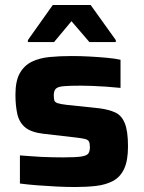

<svg xmlns="http://www.w3.org/2000/svg" viewBox="-20 -743 577 771"><path d="M281 8Q246 8 206 6Q166 4 128 1Q90 -2 60 -6V-119Q78 -118 100 -116Q122 -114 145.5 -113Q169 -112 191.5 -111.5Q214 -111 232 -111Q284 -111 306.5 -114.5Q329 -118 335 -127Q341 -136 341 -152Q341 -168 337 -175Q333 -182 321 -185Q309 -188 283 -191L153 -206Q104 -212 80.5 -232Q57 -252 49.5 -285.5Q42 -319 42 -363Q42 -418 59.5 -449Q77 -480 107.5 -495Q138 -510 179 -514Q220 -518 268 -518Q303 -518 339.5 -516Q376 -514 409 -511Q442 -508 464 -503V-390Q436 -393 406.5 -395Q377 -397 350.5 -398Q324 -399 305 -399Q260 -399 236.5 -397Q213 -395 204.5 -387Q196 -379 196 -360Q196 -346 198.5 -339Q201 -332 212 -328.5Q223 -325 247 -322L380 -308Q417 -303 442.5 -291.5Q468 -280 481 -248.5Q494 -217 494 -155Q494 -98 478.5 -65Q463 -32 434 -16.5Q405 -1 366.5 3.5Q328 8 281 8ZM92 -574V-582L192 -723H344L445 -582V-574H339L267 -658L197 -574Z"/></svg>

Font: Saira SemiExpanded
Style: Bold
Weight: 700
Width: 6
Designer: Hector Gatti with collaboration of the Omnibus-Type team
Foundry: Omnibus-Type
Version: Version 1.101